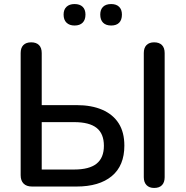

<svg xmlns="http://www.w3.org/2000/svg" viewBox="-20 -921 916 948"><path d="M138 0Q111 0 96.5 -14.5Q82 -29 82 -56V-659Q82 -685 95.5 -698.5Q109 -712 134 -712Q159 -712 172.5 -698.5Q186 -685 186 -659V-402H358Q432 -402 485 -379Q538 -356 566 -312Q594 -268 594 -202Q594 -103 532 -51.5Q470 0 358 0ZM186 -84H346Q421 -84 457 -113Q493 -142 493 -201Q493 -261 457 -289.5Q421 -318 346 -318H186ZM741 7Q717 7 703.5 -7Q690 -21 690 -46V-659Q690 -685 703.5 -698.5Q717 -712 741 -712Q766 -712 779.5 -698.5Q793 -685 793 -659V-46Q793 -21 780 -7Q767 7 741 7ZM529 -795Q503 -795 489 -809Q475 -823 475 -849Q475 -874 489 -887.5Q503 -901 529 -901Q554 -901 568 -887.5Q582 -874 582 -849Q582 -823 568.5 -809Q555 -795 529 -795ZM348 -795Q323 -795 308.5 -809Q294 -823 294 -849Q294 -874 308.5 -887.5Q323 -901 348 -901Q374 -901 388 -887.5Q402 -874 402 -849Q402 -823 388 -809Q374 -795 348 -795Z"/></svg>

Font: Nunito SemiBold
Style: Regular
Weight: 600
Designer: Vernon Adams
Foundry: Vernon Adams
Version: Version 3.602